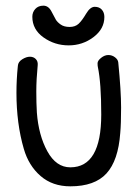

<svg xmlns="http://www.w3.org/2000/svg" viewBox="-20 -657 490 677"><path d="M348 -597Q348 -555 309.5 -526Q271 -497 222 -497Q173 -497 133.5 -525Q94 -553 94 -598Q94 -614 104.5 -625.5Q115 -637 133 -637Q151 -637 161.5 -616.5Q172 -596 177 -587.5Q182 -579 194 -570.5Q206 -562 225.5 -562Q245 -562 257 -573Q269 -584 283.5 -608.5Q298 -633 314 -633Q330 -633 339 -623Q348 -613 348 -597ZM325 -421Q324 -425 324 -434Q324 -443 336.5 -453Q349 -463 362 -463Q375 -463 385.5 -455Q396 -447 397 -437Q407 -336 407 -278Q407 -220 404 -188Q397 -91 355.5 -45.5Q314 0 228 0Q165 0 123 -36.5Q81 -73 64 -132Q38 -221 38 -330Q38 -377 43 -425Q44 -439 58.5 -448Q73 -457 85.5 -457Q98 -457 106 -449Q114 -441 113 -428Q108 -376 108 -334.5Q108 -293 110 -260Q116 -180 147 -123.5Q178 -67 228 -67Q337 -67 337 -253Q337 -364 325 -421Z"/></svg>

Font: Patrick Hand SC
Style: Regular
Weight: 400
Designer: Patrick Wagesreiter
Foundry: Patrick Wagesreiter
Version: Version 1.003;PS 001.003;hotconv 1.0.70;makeotf.lib2.5.58329